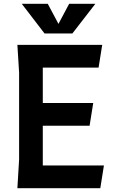

<svg xmlns="http://www.w3.org/2000/svg" viewBox="-20 -985 601 1005"><path d="M524 -119 505 0H71L80 -150V-605L71 -750H515L496 -631H204V-446H468L449 -327H204V-119ZM479 -965 359 -810H213L94 -965H230L286 -860L342 -965Z"/></svg>

Font: Farro Medium
Style: Regular
Weight: 500
Designer: Aceler Chua
Foundry: Grayscale Limited
Version: Version 1.101